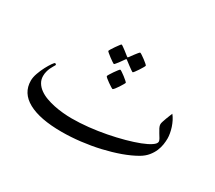

<svg xmlns="http://www.w3.org/2000/svg" viewBox="-88 -565 836 748"><g transform="rotate(30 330.0 -191.0)"><path d="M616.2 -165Q616.2 -152.3 614 -137.7Q611.8 -123 605.5 -107.9Q599.1 -92.8 587.4 -78.4Q575.7 -64 556.6 -52.7Q528.8 -36.6 492.2 -23.4Q455.6 -10.3 414.3 -0.7Q373 8.8 329.6 13.9Q286.1 19 245.1 19Q147.5 19 94.7 -9.8Q42 -38.6 42 -94.2Q42 -109.4 48.6 -127.9Q55.2 -146.5 63.7 -162.6Q72.3 -178.7 79.8 -189.5Q87.4 -200.2 89.8 -200.2Q91.8 -200.2 93.8 -198.7Q95.7 -197.3 95.7 -195.3Q95.7 -194.3 95.2 -193.8Q93.3 -189.9 89.6 -184.1Q85.9 -178.2 82.5 -170.7Q79.1 -163.1 76.7 -153.8Q74.2 -144.5 74.2 -133.8Q74.2 -117.2 82.3 -104Q90.3 -90.8 103.8 -81.1Q117.2 -71.3 135 -64.7Q152.8 -58.1 172.6 -54Q192.4 -49.8 213.1 -47.9Q233.9 -45.9 252.9 -45.9Q289.1 -45.9 328.1 -50Q367.2 -54.2 405 -61.5Q442.9 -68.8 476.8 -78.1Q510.7 -87.4 536.6 -97.4Q562.5 -107.4 577.6 -117.7Q592.8 -127.9 592.8 -137.2Q592.8 -142.1 588.4 -149.7Q584 -157.2 578.4 -166Q572.8 -174.8 568.4 -183.6Q564 -192.4 564 -199.2Q564 -204.1 566.7 -212.2Q569.3 -220.2 572.5 -229Q575.7 -237.8 579.1 -245.8Q582.5 -253.9 584 -257.8Q591.3 -249 597.4 -237.1Q603.5 -225.1 607.7 -212.4Q611.8 -199.7 614 -187.3Q616.2 -174.8 616.2 -165ZM400.9 -368.2Q400.9 -366.2 396.5 -358.6Q392.1 -351.1 386.5 -342.5Q380.9 -334 375.7 -327.1Q370.6 -320.3 368.7 -320.3Q367.7 -320.3 361.1 -325Q354.5 -329.6 346.7 -335.4Q337.9 -341.8 326.7 -350.6Q324.7 -352.5 323.2 -352.5Q321.8 -352.5 319.8 -349.6Q312 -338.9 306.2 -330.6Q300.8 -323.2 295.9 -317.4Q291 -311.5 289.6 -311.5Q288.6 -311.5 281.5 -316.2Q274.4 -320.8 266.4 -326.9Q258.3 -333 252 -338.4Q245.6 -343.8 245.6 -345.2Q245.6 -346.7 250.2 -354.5Q254.9 -362.3 260.7 -370.6Q266.6 -378.9 271.7 -385.7Q276.9 -392.6 277.8 -392.6Q280.3 -392.6 286.6 -387.9Q293 -383.3 300.3 -377.9L318.8 -363.3Q322.3 -360.8 322.8 -360.8Q323.7 -360.8 326.7 -364.3L340.3 -382.8Q345.7 -389.6 350.3 -395.5Q355 -401.4 356.9 -401.4Q358.9 -401.4 366 -396.7Q373 -392.1 380.9 -386.2Q388.7 -380.4 394.8 -375Q400.9 -369.6 400.9 -368.2ZM366.7 -271.5Q366.7 -270 362.3 -262.5Q357.9 -254.9 352.5 -246.6Q347.2 -238.3 341.6 -231.4Q335.9 -224.6 334 -224.6Q332.5 -224.6 325.4 -229Q318.4 -233.4 310.3 -239Q302.2 -244.6 295.9 -250Q289.6 -255.4 289.6 -257.3Q289.6 -259.3 294.2 -266.8Q298.8 -274.4 304.7 -283Q310.5 -291.5 315.9 -298.3Q321.3 -305.2 322.8 -305.2Q324.7 -305.2 331.8 -300.5Q338.9 -295.9 346.7 -289.8Q354.5 -283.7 360.6 -278.3Q366.7 -272.9 366.7 -271.5Z"/></g></svg>

Font: Scheherazade
Style: Regular
Weight: 400
Designer: SIL International
Foundry: SIL International
Version: Version 2.100 (build 932/914)